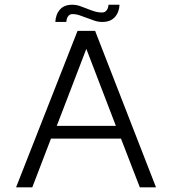

<svg xmlns="http://www.w3.org/2000/svg" viewBox="-20 -802 743 822"><path d="M216.8 -708Q218.8 -741.7 237.1 -761.7Q255.4 -781.7 289.6 -781.7Q305.7 -781.7 321 -776.6Q336.4 -771.5 351.8 -765.1Q367.2 -758.8 383.3 -753.7Q399.4 -748.5 418 -748.5Q424.8 -748.5 429.7 -751.7Q434.6 -754.9 437.7 -759.5Q440.9 -764.2 442.6 -770Q444.3 -775.9 444.8 -781.7H491.7Q490.2 -749 471.4 -728.5Q452.6 -708 418 -708Q400.9 -708 384.8 -713.4Q368.7 -718.8 352.8 -724.9Q336.9 -731 321.3 -736.3Q305.7 -741.7 289.6 -741.7Q282.7 -741.7 278.1 -738.5Q273.4 -735.4 270.3 -730.5Q267.1 -725.6 265.6 -719.5Q264.2 -713.4 263.7 -708ZM48.8 0 312 -669.9H387.2L647.9 0H578.6L498 -208.5H198.2L118.2 0ZM223.1 -263.2H476.1L349.6 -592.8Z"/></svg>

Font: SaysetthaMai
Style: Regular
Weight: 400
Designer: John M. Durdin
Foundry: Lao Script for Windows
Version: Version 1.101